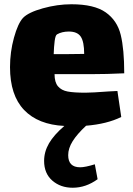

<svg xmlns="http://www.w3.org/2000/svg" viewBox="-20 -543 626 901"><path d="M300 185Q300 242 356 242Q380 242 425 228L438 298Q383 338 321 338Q264 338 225.5 304.5Q187 271 187 212Q187 169 210 129.5Q233 90 282 48Q159 42 93 -27Q27 -96 27 -228Q27 -299 45.5 -366Q64 -433 88 -459Q113 -485 181 -504Q249 -523 315 -523Q422 -523 476 -485Q530 -447 546.5 -379.5Q563 -312 563 -199Q482 -195 405 -195H236Q236 -157 252 -138Q268 -119 297.5 -113.5Q327 -108 381 -108Q411 -108 491 -114Q502 -114 531 -116L549 6Q482 39 384 47Q342 86 321 119.5Q300 153 300 185ZM232 -289H294Q350 -289 375 -290Q375 -347 359 -371Q343 -395 303 -395Q271 -395 248 -382Q240 -378 236.5 -350.5Q233 -323 232 -289Z"/></svg>

Font: Lalezar
Style: Bold
Weight: 700
Designer: Borna Izadpanah
Foundry: Borna Izadpanah
Version: Version 1.003;January 24, 2021;FontCreator 13.0.0.2683 64-bi